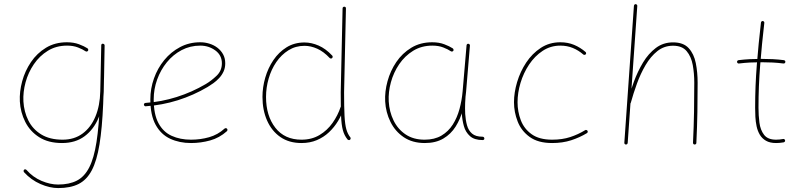

<svg xmlns="http://www.w3.org/2000/svg" viewBox="-20 -706 3979 949"><path d="M289.6 -15.6Q226.1 -15.6 183.8 -41.5Q141.6 -67.4 120.1 -110.6Q98.6 -153.8 95.7 -204.6Q93.3 -251 106.4 -299.3Q119.6 -347.7 147.5 -388.7Q175.3 -429.7 216.6 -455.1Q257.8 -480.5 311.5 -480.5Q342.3 -480.5 365.5 -471.4Q388.7 -462.4 402.8 -452.6Q405.8 -450.7 409.4 -451.4Q413.1 -452.1 415 -455.1Q417 -458 416 -461.7Q415 -465.3 412.1 -467.3Q396.5 -477.5 370.4 -487.3Q344.2 -497.1 310.5 -497.1Q252 -497.1 207.3 -470Q162.6 -442.9 133.1 -399.2Q103.5 -355.5 89.6 -304.2Q75.7 -252.9 78.1 -204.6Q81.1 -150.9 104.7 -103.8Q128.4 -56.6 173.8 -27.8Q219.2 1 286.6 1Q353 1 398.2 -32.7Q443.4 -66.4 467.3 -124Q491.2 -181.6 492.7 -252.4L497.1 -480.5Q497.6 -483.9 495.1 -486.6Q492.7 -489.3 489.3 -489.7Q485.8 -490.2 483.4 -488Q481 -485.8 480.5 -482.4L475.6 -254.4Q474.1 -184.1 451.7 -130.1Q429.2 -76.2 388.2 -45.9Q347.2 -15.6 289.6 -15.6ZM489.3 -489.7Q485.8 -490.7 483.2 -488.5Q480.5 -486.3 480.5 -482.4Q479 -318.8 474.1 -200.9Q469.2 -83 457 -4.2Q444.8 74.7 421.4 120.8Q397.9 167 360.4 186.5Q322.8 206.1 267.1 206.1Q228 206.1 185.3 188Q142.6 169.9 111.3 134.3Q109.4 131.8 105.5 131.1Q101.6 130.4 99.1 132.8Q96.7 134.8 96.7 138.7Q96.7 142.6 98.6 145Q133.8 183.6 179.9 203.6Q226.1 223.6 267.6 223.6Q328.1 223.6 368.4 203.4Q408.7 183.1 433.6 136Q458.5 88.9 471.7 8.1Q484.9 -72.8 490 -193.1Q495.1 -313.5 497.1 -480.5Q497.1 -484.4 495.1 -486.8Q493.2 -489.3 489.3 -489.7Z M969.7 -480.5Q1011.7 -480.5 1044.2 -456.8Q1076.7 -433.1 1076.7 -393.1Q1076.7 -356.4 1050.5 -331.5Q1024.4 -306.6 997.1 -290.5Q929.2 -250.5 853.5 -226.6Q777.8 -202.6 699.2 -197.3Q695.8 -196.8 693.4 -194.6Q690.9 -192.4 691.4 -188.5Q691.9 -185.1 694.3 -182.6Q696.8 -180.2 700.2 -180.7Q780.8 -186 858.6 -210.4Q936.5 -234.9 1005.9 -275.9Q1019.5 -284.2 1034.7 -294.9Q1049.8 -305.7 1063.2 -320.1Q1076.7 -334.5 1085 -352.5Q1093.3 -370.6 1093.3 -393.1Q1093.3 -418 1082.8 -437.3Q1072.3 -456.5 1054.7 -470Q1037.1 -483.4 1015.1 -490.2Q993.2 -497.1 969.7 -497.1Q915 -497.1 869.9 -473.1Q824.7 -449.2 791.7 -408.9Q758.8 -368.7 741 -318.4Q723.1 -268.1 723.1 -214.8Q723.1 -136.7 749.3 -89.1Q775.4 -41.5 821 -20.3Q866.7 1 924.3 1Q972.2 1 1018.3 -11.7Q1064.5 -24.4 1101.6 -57.6Q1104 -60.1 1104.2 -63.7Q1104.5 -67.4 1102.1 -69.8Q1100.1 -72.3 1096.2 -72.5Q1092.3 -72.8 1089.8 -70.3Q1056.6 -40 1013.7 -27.8Q970.7 -15.6 924.3 -15.6Q870.1 -15.6 828.4 -34.7Q786.6 -53.7 763.2 -97.4Q739.7 -141.1 739.7 -214.8Q739.7 -265.6 756.8 -313Q773.9 -360.4 804.7 -398.2Q835.4 -436 877.7 -458.3Q919.9 -480.5 969.7 -480.5Z M1681.6 -672.9Q1678.2 -672.9 1675.8 -670.7Q1673.3 -668.5 1673.3 -664.6L1664.1 -249.5Q1664.1 -177.2 1665.8 -133.3Q1667.5 -89.4 1674.6 -63Q1681.6 -36.6 1697.8 -16.6Q1700.2 -14.2 1703.9 -13.7Q1707.5 -13.2 1710 -15.1Q1712.4 -17.6 1713.1 -21.2Q1713.9 -24.9 1711.4 -27.3Q1698.2 -43.9 1691.7 -67.6Q1685.1 -91.3 1682.9 -134Q1680.7 -176.8 1680.7 -249.5L1689.9 -664.6Q1689.9 -668.5 1687.7 -670.7Q1685.5 -672.9 1681.6 -672.9ZM1484.9 -496.1Q1435.1 -496.1 1396.5 -472.2Q1357.9 -448.2 1331.3 -408.9Q1304.7 -369.6 1291 -322Q1277.3 -274.4 1277.3 -227.1Q1277.3 -162.1 1300 -110.4Q1322.8 -58.6 1365.7 -28.8Q1408.7 1 1470.2 1Q1512.2 1 1546.1 -13.4Q1580.1 -27.8 1606.2 -52.5Q1632.3 -77.1 1650.9 -107.9Q1669.4 -138.7 1680.2 -171.4Q1681.2 -174.8 1679.7 -178.2Q1678.2 -181.6 1674.8 -182.6Q1671.4 -183.6 1668 -182.1Q1664.6 -180.7 1663.6 -177.2Q1649.9 -135.7 1623.8 -98.6Q1597.7 -61.5 1559.3 -38.6Q1521 -15.6 1470.2 -15.6Q1386.7 -15.6 1340.8 -74.7Q1294.9 -133.8 1294.9 -227.1Q1294.9 -272.9 1307.9 -317.9Q1320.8 -362.8 1345.7 -399.2Q1370.6 -435.5 1405.8 -457.5Q1440.9 -479.5 1484.9 -479.5Q1516.1 -479.5 1547.9 -465.3Q1579.6 -451.2 1609.4 -419.4Q1611.8 -417 1615.5 -416.7Q1619.1 -416.5 1621.6 -418.9Q1624 -421.4 1624.3 -425Q1624.5 -428.7 1622.1 -431.2Q1590.3 -465.3 1554.9 -480.7Q1519.5 -496.1 1484.9 -496.1Z M2272.9 -234.4Q2269.5 -234.9 2267.1 -232.7Q2264.6 -230.5 2264.2 -227.1Q2263.2 -214.4 2262.5 -200.7Q2261.7 -187 2262 -172.6Q2262.2 -158.2 2262.7 -143.1Q2264.6 -112.3 2272.9 -82.5Q2281.2 -52.7 2303 -33.2Q2324.7 -13.7 2365.7 -13.7Q2369.6 -13.7 2372.1 -16.1Q2374.5 -18.6 2374 -22Q2373.5 -25.9 2371.1 -28.1Q2368.7 -30.3 2364.7 -30.3Q2331.1 -30.3 2313.2 -45.7Q2295.4 -61 2288.3 -86.7Q2281.2 -112.3 2279.3 -143.1Q2278.8 -157.7 2278.6 -170.9Q2278.3 -184.1 2279.1 -197.5Q2279.8 -210.9 2280.8 -225.1Q2281.2 -229 2278.8 -231.4Q2276.4 -233.9 2272.9 -234.4ZM2078.6 -15.6Q2023.4 -15.6 1984.9 -41.5Q1946.3 -67.4 1925.3 -110.6Q1904.3 -153.8 1901.4 -204.6Q1898.9 -251 1912.1 -299.3Q1925.3 -347.7 1953.1 -388.7Q1981 -429.7 2022.2 -455.1Q2063.5 -480.5 2117.2 -480.5Q2147.9 -480.5 2171.1 -471.4Q2194.3 -462.4 2208.5 -452.6Q2211.4 -450.7 2215.1 -451.4Q2218.8 -452.1 2220.7 -455.1Q2222.7 -458 2221.4 -461.7Q2220.2 -465.3 2217.3 -467.3Q2201.7 -477.5 2175.8 -487.3Q2149.9 -497.1 2116.2 -497.1Q2057.6 -497.1 2012.9 -470Q1968.3 -442.9 1938.7 -399.2Q1909.2 -355.5 1895.3 -304.2Q1881.3 -252.9 1883.8 -204.6Q1886.7 -150.9 1909.9 -103.8Q1933.1 -56.6 1975.8 -27.8Q2018.6 1 2079.6 1Q2133.8 1 2171.4 -21.2Q2209 -43.5 2232.2 -80.6Q2255.4 -117.7 2267.6 -162.6Q2279.8 -207.5 2283.7 -252.4L2302.7 -480.5Q2303.2 -483.9 2300.8 -486.6Q2298.3 -489.3 2294.9 -489.7Q2291.5 -490.2 2289.1 -488Q2286.6 -485.8 2286.1 -482.4L2266.6 -254.4Q2262.7 -210 2251.2 -167.2Q2239.7 -124.5 2218 -90.3Q2196.3 -56.2 2162.1 -35.9Q2127.9 -15.6 2078.6 -15.6Z M2875 -437.5Q2877.4 -439.9 2877 -443.6Q2876.5 -447.3 2874 -449.2Q2848.6 -471.2 2817.9 -484.1Q2787.1 -497.1 2749.5 -497.1Q2695.3 -497.1 2652.8 -469.2Q2610.4 -441.4 2580.8 -396.7Q2551.3 -352.1 2535.9 -300.3Q2520.5 -248.5 2520.5 -200.7Q2520.5 -151.9 2538.6 -105.5Q2556.6 -59.1 2598.1 -29.1Q2639.6 1 2709 1Q2761.2 1 2803.2 -12.7Q2845.2 -26.4 2880.9 -47.9Q2883.8 -49.8 2884.8 -53.2Q2885.7 -56.6 2883.8 -59.6Q2881.8 -62.5 2878.4 -63.5Q2875 -64.5 2872.1 -62.5Q2837.9 -41.5 2798.6 -28.6Q2759.3 -15.6 2709 -15.6Q2645.5 -15.6 2607.9 -42.5Q2570.3 -69.3 2554.2 -111.8Q2538.1 -154.3 2538.1 -200.7Q2538.1 -247.1 2552.7 -296.1Q2567.4 -345.2 2595.2 -387Q2623 -428.7 2662.1 -454.6Q2701.2 -480.5 2749.5 -480.5Q2783.2 -480.5 2811.5 -468.8Q2839.8 -457 2863.3 -436.5Q2865.7 -434.6 2869.4 -434.8Q2873 -435.1 2875 -437.5Z M3081.5 -203.6Q3080.6 -199.7 3082 -196.5Q3083.5 -193.4 3087.9 -192.4Q3091.8 -191.9 3094.7 -193.8Q3097.7 -195.8 3098.1 -198.7Q3110.4 -243.7 3128.2 -292.7Q3146 -341.8 3170.9 -384.3Q3195.8 -426.8 3229.2 -453.4Q3262.7 -480 3306.6 -480Q3351.6 -480 3374 -453.1Q3396.5 -426.3 3404.1 -384.5Q3411.6 -342.8 3411.6 -297.4Q3411.6 -223.1 3410.4 -152.6Q3409.2 -82 3405.3 -0.5Q3405.3 3.4 3407.5 5.9Q3409.7 8.3 3413.6 8.3Q3417 8.3 3419.4 6.1Q3421.9 3.9 3421.9 0.5Q3425.8 -81.1 3427 -152.1Q3428.2 -223.1 3428.2 -297.4Q3428.2 -348.1 3419.2 -393.8Q3410.2 -439.5 3384 -468Q3357.9 -496.6 3306.6 -496.6Q3258.3 -496.6 3221.7 -469Q3185.1 -441.4 3158.4 -397.2Q3131.8 -353 3113 -301.8Q3094.2 -250.5 3081.5 -203.6ZM3073.7 8.3Q3077.6 8.3 3079.8 6.1Q3082 3.9 3082.5 0.5L3129.9 -676.3Q3130.4 -680.2 3127.9 -682.6Q3125.5 -685.1 3122.1 -685.5Q3118.7 -686 3116.2 -683.3Q3113.8 -680.7 3113.3 -677.2L3065.9 -0.5Q3065.4 2.9 3067.9 5.6Q3070.3 8.3 3073.7 8.3Z M3861.8 -399.4Q3862.3 -402.8 3860.1 -405.5Q3857.9 -408.2 3854.5 -408.7Q3827.6 -412.1 3799.8 -413.6Q3772 -415 3742.7 -415Q3714.4 -415 3686.3 -413.6Q3658.2 -412.1 3630.4 -408.7Q3627 -408.2 3624.8 -405.5Q3622.6 -402.8 3623 -399.4Q3623.5 -396 3626.2 -393.8Q3628.9 -391.6 3632.3 -392.1Q3659.7 -395.5 3687.5 -397Q3715.3 -398.4 3742.7 -398.4Q3771.5 -398.4 3799.1 -397Q3826.7 -395.5 3852.5 -392.1Q3856 -391.6 3858.6 -393.8Q3861.3 -396 3861.8 -399.4ZM3750.5 -602.1Q3747.1 -602.5 3744.4 -600.3Q3741.7 -598.1 3741.2 -594.7Q3729 -490.2 3720.7 -385.5Q3712.4 -280.8 3712.4 -173.3Q3712.4 -152.3 3713.6 -128.4Q3714.8 -104.5 3719.7 -81.5Q3724.6 -58.6 3735.6 -40Q3746.6 -21.5 3766.1 -10.3Q3785.6 1 3815.9 1Q3824.2 1 3833.7 0.2Q3843.3 -0.5 3853.5 -2.4Q3856.9 -3.4 3859.1 -6.1Q3861.3 -8.8 3860.4 -12.2Q3859.9 -15.6 3856.9 -17.8Q3854 -20 3850.6 -19Q3833 -15.6 3815.9 -15.6Q3774.9 -15.6 3756.6 -39.6Q3738.3 -63.5 3733.6 -99.9Q3729 -136.2 3729 -173.3Q3729 -279.8 3737.3 -384Q3745.6 -488.3 3757.8 -592.8Q3758.3 -596.2 3756.1 -598.9Q3753.9 -601.6 3750.5 -602.1Z"/></svg>

Font: Mikhak VF
Style: Regular
Weight: 100
Designer: Amin Abedi
Version: Version 3.001